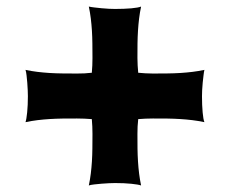

<svg xmlns="http://www.w3.org/2000/svg" viewBox="-20 -629 704 588"><path d="M252 -61Q255.9 -79.6 258.1 -97.7Q260.3 -115.7 261.5 -134.8Q262.7 -153.8 262.9 -174.3Q263.2 -194.8 263.2 -218.8Q263.2 -230.5 262.7 -241.7Q262.2 -252.9 261.2 -264.2Q250 -265.1 238.8 -265.6Q227.5 -266.1 215.8 -266.1Q191.9 -266.1 171.4 -265.9Q150.9 -265.6 131.8 -264.4Q112.8 -263.2 94.7 -261Q76.7 -258.8 58.1 -254.9Q61 -263.2 63.2 -284.9Q65.4 -306.6 65.4 -334.5Q65.4 -341.8 64.9 -353Q64.5 -364.3 63.5 -376Q62.5 -387.7 61.3 -398.4Q60.1 -409.2 58.1 -415Q76.7 -411.1 94.7 -408.9Q112.8 -406.7 131.8 -405.5Q150.9 -404.3 171.4 -404.1Q191.9 -403.8 215.8 -403.8Q227.5 -403.8 238.8 -404.3Q250 -404.8 261.2 -406.2Q262.2 -417 262.7 -428.2Q263.2 -439.5 263.2 -451.2Q263.2 -475.1 262.9 -495.6Q262.7 -516.1 261.5 -535.2Q260.3 -554.2 258.1 -572.3Q255.9 -590.3 252 -608.9Q258.3 -607.4 268.8 -606.2Q279.3 -605 291 -603.8Q302.7 -602.5 314 -602.1Q325.2 -601.6 332.5 -601.6Q360.4 -601.6 382.1 -603.5Q403.8 -605.5 412.1 -608.9Q408.2 -590.3 406 -572.3Q403.8 -554.2 402.6 -535.2Q401.4 -516.1 401.1 -495.6Q400.9 -475.1 400.9 -451.2Q400.9 -439.5 401.6 -428.2Q402.3 -417 403.3 -406.2Q414.1 -405.3 425.3 -404.5Q436.5 -403.8 448.2 -403.8Q472.2 -403.8 492.7 -404.1Q513.2 -404.3 532.2 -405.5Q551.3 -406.7 569.3 -408.9Q587.4 -411.1 606 -415Q604.5 -408.7 603.3 -398.2Q602.1 -387.7 600.8 -376Q599.6 -364.3 599.1 -353Q598.6 -341.8 598.6 -334.5Q598.6 -306.6 600.6 -284.9Q602.5 -263.2 606 -254.9Q587.4 -258.8 569.3 -261Q551.3 -263.2 532.2 -264.4Q513.2 -265.6 492.7 -265.9Q472.2 -266.1 448.2 -266.1Q436.5 -266.1 425.3 -265.6Q414.1 -265.1 403.3 -264.2Q401.9 -252.9 401.4 -241.7Q400.9 -230.5 400.9 -218.8Q400.9 -194.8 401.1 -174.3Q401.4 -153.8 402.6 -134.8Q403.8 -115.7 406 -97.7Q408.2 -79.6 412.1 -61Q403.8 -64 382.1 -66.2Q360.4 -68.4 332.5 -68.4Q325.2 -68.4 314 -67.9Q302.7 -67.4 291 -66.4Q279.3 -65.4 268.6 -64.2Q257.8 -63 252 -61Z"/></svg>

Font: Arbutus
Style: Regular
Weight: 400
Designer: Karolina Lach
Foundry: Sorkin Type Co.
Version: Version 1.002